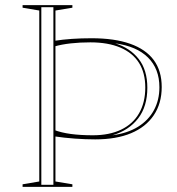

<svg xmlns="http://www.w3.org/2000/svg" viewBox="-20 -728 688 748"><path d="M68 0V-10L133 -21V-687L68 -698V-708H262V-698L196 -687V-21L262 -10V0ZM332 -563Q291 -563 255.5 -559Q220 -555 192 -547V-569Q224 -574 260 -576.5Q296 -579 337 -579Q426 -579 487 -557.5Q548 -536 579 -494Q610 -452 610 -389Q610 -325 579 -279Q548 -233 490.5 -209Q433 -185 351 -185Q313 -185 271.5 -188Q230 -191 190 -197V-222Q219 -211 256.5 -206Q294 -201 342 -201Q406 -201 452 -223Q498 -245 522 -287Q546 -329 546 -387Q546 -444 521.5 -483Q497 -522 449 -542.5Q401 -563 332 -563ZM141 -8H188V-700H141ZM418 -201Q477 -209 517.5 -234Q558 -259 579.5 -298.5Q601 -338 601 -388Q601 -460 556.5 -504Q512 -548 429 -559Q487 -541 520.5 -498Q554 -455 554 -386Q554 -313 518 -266.5Q482 -220 418 -201Z"/></svg>

Font: Kalnia Glaze Thin Light
Style: Regular
Weight: 300
Version: Version 1.110